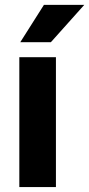

<svg xmlns="http://www.w3.org/2000/svg" viewBox="-20 -761 363 781"><path d="M207.5 -528.3V0H58.6V-528.3ZM62.5 -589.4 158.7 -741.2H322.8L187 -589.4Z"/></svg>

Font: Roboto Condensed ExtraBold
Style: Regular
Weight: 800
Designer: Christian Robertson
Foundry: Google
Version: Version 3.008; 2023